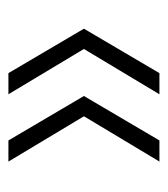

<svg xmlns="http://www.w3.org/2000/svg" viewBox="8 -518 390 445"><g transform="rotate(-90 202.5 -295.0)"><path d="M100 -120H51L156 -295L51 -470H100L203 -295ZM256 -120H207L312 -295L207 -470H256L359 -295Z"/></g></svg>

Font: DM Sans 10pt ExtraLight
Style: Regular
Weight: 250
Version: Version 4.004;gftools[0.9.30]